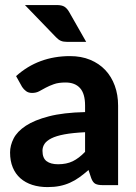

<svg xmlns="http://www.w3.org/2000/svg" viewBox="-20 -754 552 782"><path d="M45.5 -444Q91 -485 146 -505.2Q201 -525.5 265 -525.5Q311 -525.5 347.2 -510.5Q383.5 -495.5 408.8 -468.8Q434 -442 447.5 -405Q461 -368 461 -324V0H398Q378.5 0 368.2 -5.5Q358 -11 351.5 -28.5L340.5 -61.5Q321 -44.5 302.8 -31.5Q284.5 -18.5 265 -9.8Q245.5 -1 223.2 3.5Q201 8 173.5 8Q139.5 8 111.5 -1Q83.5 -10 63.2 -27.8Q43 -45.5 32 -72Q21 -98.5 21 -133Q21 -161.5 35.5 -190Q50 -218.5 85.2 -241.8Q120.5 -265 179.2 -280.2Q238 -295.5 326.5 -297.5V-324Q326.5 -372.5 306 -395.2Q285.5 -418 247 -418Q218.5 -418 199.5 -411.2Q180.5 -404.5 166.2 -396.8Q152 -389 139.5 -382.2Q127 -375.5 110.5 -375.5Q96 -375.5 86.2 -382.8Q76.5 -390 70 -400ZM326.5 -215.5Q276 -213 242.5 -206.8Q209 -200.5 189.2 -190.5Q169.5 -180.5 161.2 -167.8Q153 -155 153 -140Q153 -110 169.8 -97.5Q186.5 -85 216.5 -85Q251 -85 276.2 -97.2Q301.5 -109.5 326.5 -135.5ZM210.5 -733.5Q232 -733.5 242.8 -726.5Q253.5 -719.5 261.5 -705.5L331 -583.5H253Q237.5 -583.5 227.8 -587.8Q218 -592 208 -602.5L81.5 -733.5Z"/></svg>

Font: Lato
Style: Regular
Weight: 800
Designer: Lukasz Dziedzic with Adam Twardoch and Botio Nikoltchev
Foundry: tyPoland Lukasz Dziedzic
Version: Version 2.015; 2015-08-06; http://www.latofonts.com/; ttfaut